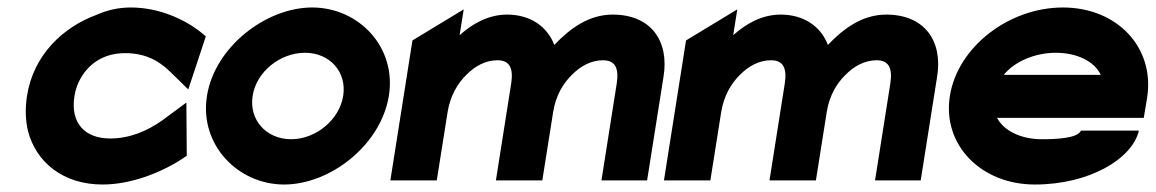

<svg xmlns="http://www.w3.org/2000/svg" viewBox="-20 -482 3088 513"><path d="M52 -225C47 -192 48 -160 55 -131C77 -48 149 11 254 11C328 11 407 -19 466 -57L479 -66L478 -208L413 -160C373 -132 327 -112 274 -112C209 -112 167 -151 179 -226C182 -243 187 -258 195 -272C217 -311 256 -340 314 -340C367 -340 403 -321 434 -291L483 -243L530 -385L519 -394C472 -432 403 -462 329 -462C297 -462 266 -455 237 -442C148 -409 69 -335 52 -225Z M533 -226C512 -95 616 11 739 11C863 11 998 -95 1019 -226C1040 -357 938 -462 814 -462C691 -462 554 -357 533 -226ZM655 -226C665 -290 728 -341 795 -341C861 -341 907 -290 897 -226C887 -162 824 -110 758 -110C691 -110 645 -162 655 -226Z M1023 0H1147L1176 -183C1183 -226 1203 -260 1227 -283C1248 -304 1276 -321 1309 -321C1341 -321 1352 -301 1346 -260L1305 0H1429L1458 -183C1465 -227 1485 -260 1509 -283C1530 -304 1558 -321 1591 -321C1623 -321 1634 -301 1628 -260L1587 0H1709L1753 -278C1768 -372 1720 -443 1617 -443C1554 -443 1504 -407 1461 -362C1442 -412 1396 -443 1335 -443C1286 -443 1244 -420 1208 -388L1219 -457L1082 -374Z M1754 0H1878L1907 -183C1914 -226 1934 -260 1958 -283C1979 -304 2007 -321 2040 -321C2072 -321 2083 -301 2077 -260L2036 0H2160L2189 -183C2196 -227 2216 -260 2240 -283C2261 -304 2289 -321 2322 -321C2354 -321 2365 -301 2359 -260L2318 0H2440L2484 -278C2499 -372 2451 -443 2348 -443C2285 -443 2235 -407 2192 -362C2173 -412 2127 -443 2066 -443C2017 -443 1975 -420 1939 -388L1950 -457L1813 -374Z M2518 -226C2497 -95 2601 11 2745 11C2890 11 3005 -57 3023 -133H2868C2860 -112 2799 -110 2764 -110C2707 -110 2662 -133 2644 -167H3036L3045 -221C3066 -355 2965 -462 2820 -462C2676 -462 2539 -357 2518 -226ZM2662 -282C2689 -316 2743 -341 2801 -341C2859 -341 2905 -317 2921 -282Z"/></svg>

Font: Charger Sport
Style: UltNrwObl
Weight: 1000
Designer: Jasper
Foundry: Cannot Into Space Fonts
Version: Version 1.1